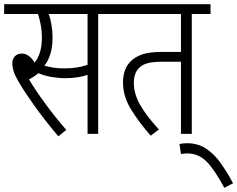

<svg xmlns="http://www.w3.org/2000/svg" viewBox="-20 -642 1138 921"><path d="M451 -575V0H400V-283Q355 -267 294 -267Q261 -267 226 -273Q191 -279 164 -291Q144 -274 119 -261Q154 -203 201.5 -139Q249 -75 298 -19L260 12Q194 -66 144.5 -135.5Q95 -205 68 -252Q51 -281 45 -301Q39 -321 39 -339Q39 -358 51 -371.5Q63 -385 85 -385Q119 -385 146 -342Q181 -384 181 -463Q181 -493 175.5 -522.5Q170 -552 162 -575H0V-622H542V-575ZM288 -314Q320 -314 346.5 -318Q373 -322 400 -331V-575H214Q222 -553 227 -522.5Q232 -492 232 -462Q232 -417 222 -384Q212 -351 193 -327Q213 -321 237 -317.5Q261 -314 288 -314Z M900 -575V0H848V-346H763Q712 -346 686.5 -338.5Q661 -331 645 -314Q622 -290 622 -244Q622 -194 650.5 -142Q679 -90 742 -21L703 9Q646 -56 608 -118Q570 -180 570 -247Q570 -277 579 -303.5Q588 -330 609 -350Q630 -370 663.5 -381.5Q697 -393 760 -393H848V-575H529V-622H990V-575Z M841 49Q856 45 877 45Q929 45 968 70.5Q1007 96 1038 139.5Q1069 183 1098 237L1056 259Q1009 171 970.5 132.5Q932 94 878 94Q864 94 848 97Z"/></svg>

Font: Noto Sans Devanagari UI Condensed Light
Style: Regular
Weight: 300
Width: 3
Designer: Jelle Bosma - Monotype Design Team
Foundry: Monotype Imaging Inc.
Version: Version 2.004; ttfautohint (v1.8.4.7-5d5b)